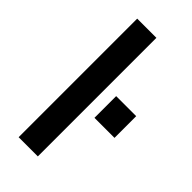

<svg xmlns="http://www.w3.org/2000/svg" viewBox="-227 -762 813 813"><g transform="rotate(45 180.0 -355.0)"><path d="M240 -285H360V-415H240ZM71 0H186V-710H71Z"/></g></svg>

Font: Uncut Sans Semibold
Style: Regular
Weight: 600
Designer: Kasper Nordkvist
Foundry: UNCUT.wtf
Version: Version 1.304;Glyphs 3.2 (3246)